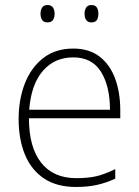

<svg xmlns="http://www.w3.org/2000/svg" viewBox="-20 -733 553 763"><path d="M271 -540Q335 -540 376.5 -507.5Q418 -475 438 -419.5Q458 -364 458 -294V-263H95Q95 -148 143.5 -86.5Q192 -25 283 -25Q329 -25 362 -32.5Q395 -40 438 -61V-23Q401 -6 364.5 2Q328 10 282 10Q205 10 154.5 -24Q104 -58 79 -119Q54 -180 54 -260Q54 -337 78.5 -400.5Q103 -464 151.5 -502Q200 -540 271 -540ZM271 -505Q197 -505 150.5 -451.5Q104 -398 96 -297H417Q417 -390 381.5 -447.5Q346 -505 271 -505ZM141 -679Q141 -693 147.5 -703Q154 -713 169 -713Q184 -713 190.5 -703Q197 -693 197 -679Q197 -663 190.5 -653.5Q184 -644 169 -644Q154 -644 147.5 -653.5Q141 -663 141 -679ZM316 -679Q316 -693 322.5 -703Q329 -713 343 -713Q359 -713 365 -703Q371 -693 371 -679Q371 -663 365 -653.5Q359 -644 343 -644Q329 -644 322.5 -653.5Q316 -663 316 -679Z"/></svg>

Font: Noto Sans Disp ExtLt
Style: Regular
Weight: 200
Designer: Monotype Design Team
Foundry: Monotype Imaging Inc.
Version: Version 2.000;GOOG;noto-source:20170915:90ef993387c0